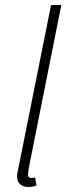

<svg xmlns="http://www.w3.org/2000/svg" viewBox="-20 -739 272 767"><path d="M93 8Q73 8 60.5 -3Q48 -14 48 -35Q48 -41 49.5 -49Q51 -57 53 -65L184 -719H225L94 -63Q93 -56 92.5 -51Q92 -46 92 -42Q92 -28 106 -28Q109 -28 111.5 -28.5Q114 -29 120 -30L126 1Q118 5 110.5 6.5Q103 8 93 8Z"/></svg>

Font: Source Sans 3 ExtraLight Light
Style: Italic
Weight: 300
Italic angle: -11°
Version: Version 3.052;hotconv 1.1.0;makeotfexe 2.6.0